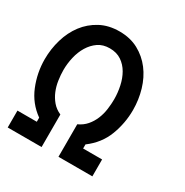

<svg xmlns="http://www.w3.org/2000/svg" viewBox="-162 -771 860 894"><g transform="rotate(30 268.0 -324.0)"><path d="M464.8 -361.8Q464.8 -291 439.5 -224.6Q414.1 -158.2 353 -112.8V-90.8H455.1V0H272.9V-174.8Q299.8 -187 317.4 -207.5Q335 -228 345.5 -253.4Q356 -278.8 359.9 -307.4Q363.8 -335.9 363.8 -361.8Q363.8 -396 356.4 -430.9Q349.1 -465.8 333 -493.9Q316.9 -522 291 -539.6Q265.1 -557.1 228 -557.1Q191.9 -557.1 166.5 -539.6Q141.1 -522 124 -493.9Q106.9 -465.8 98.9 -430.9Q90.8 -396 90.8 -361.8Q90.8 -335.9 95 -307.4Q99.1 -278.8 109.6 -253.4Q120.1 -228 137.5 -207.5Q154.8 -187 182.1 -174.8V0H0V-90.8H104V-112.8Q44.9 -154.8 17.6 -221.9Q-9.8 -289.1 -9.8 -361.8Q-9.8 -417 5.6 -469Q21 -521 51 -560.5Q81.1 -600.1 125.5 -624Q169.9 -647.9 228 -647.9Q286.1 -647.9 330.1 -624Q374 -600.1 404.1 -560.5Q434.1 -521 449.5 -469Q464.8 -417 464.8 -361.8Z"/></g></svg>

Font: Anonymous Pro
Style: Bold
Weight: 700
Monospace: yes
Designer: Mark Simonson
Version: Version 1.003